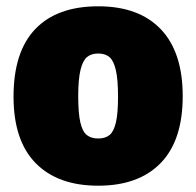

<svg xmlns="http://www.w3.org/2000/svg" viewBox="-20 -579 624 610"><path d="M23 -272Q23 -414.5 92.2 -486.8Q161.5 -559 292 -559Q421.5 -559 491 -486Q560.5 -413 560.5 -273.5Q560.5 -133 490.5 -61Q420.5 11 292 11Q163.5 11 93.2 -60.8Q23 -132.5 23 -272ZM355 -272Q355 -326.5 348 -356.5Q341 -386.5 327.5 -397.8Q314 -409 292 -409Q270 -409 256.5 -397.8Q243 -386.5 235.8 -357Q228.5 -327.5 228.5 -273.5Q228.5 -219.5 235.2 -190.2Q242 -161 255.8 -150Q269.5 -139 292 -139Q314.5 -139 328 -150Q341.5 -161 348.2 -189.8Q355 -218.5 355 -272Z"/></svg>

Font: Encode Sans Semi Condensed Black
Style: Regular
Weight: 900
Width: 4
Designer: Multiple Designers
Foundry: Impallari Type
Version: Version 2.000